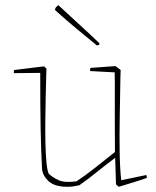

<svg xmlns="http://www.w3.org/2000/svg" viewBox="-20 -709 598 735"><path d="M238 6Q189 6 166 -15.5Q143 -37 141 -62Q137 -132 135.5 -219Q134 -306 134 -430L33 -429Q33 -432 33 -435.5Q33 -439 34 -441L149 -455L158 -446L157 -421Q156 -385 155 -340Q154 -295 153.5 -248Q153 -201 154 -158.5Q155 -116 158 -85.5Q161 -55 167 -43Q194 -21 215 -15.5Q236 -10 273 -15Q305 -36 340.5 -64Q376 -92 420 -127Q420 -181 419.5 -236.5Q419 -292 419.5 -343Q420 -394 419 -432L325 -437Q325 -439 325 -442Q325 -445 326 -449L422 -456L442 -441L441 -416Q440 -342 438.5 -268.5Q437 -195 438 -130.5Q439 -66 444 -19L540 -39Q541 -38 541.5 -34Q542 -30 542 -28Q517 -19 489 -10.5Q461 -2 435 6L424 -3L421 -100V-105Q381 -75 349 -49Q317 -23 284 0Q270 3 261 4.5Q252 6 238 6ZM359 -537 351 -535Q340 -544 320.5 -560Q301 -576 278.5 -594.5Q256 -613 236 -630.5Q216 -648 203 -659.5Q190 -671 190 -672L194 -681Q200 -687 204 -689L209 -684L323 -579L361 -543Z"/></svg>

Font: Labrada Thin
Style: Regular
Weight: 100
Designer: Mercedes Jáuregui
Foundry: Omnibus-Type Team
Version: Version 1.000; ttfautohint (v1.8.4.7-5d5b)